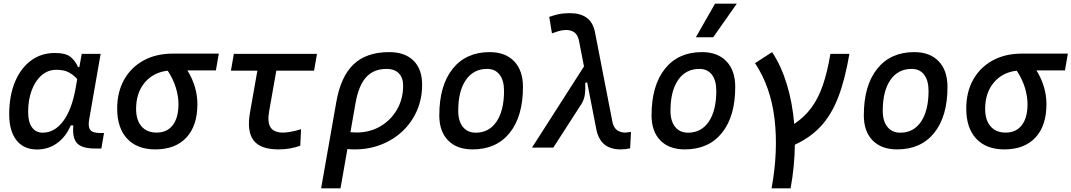

<svg xmlns="http://www.w3.org/2000/svg" viewBox="-20 -815 5915 1060"><path d="M418 -444.3 431.2 -517.6H535.6L472.2 -154.8Q465.3 -115.7 478.3 -98.1Q491.2 -80.6 534.2 -80.6H554.2L539.6 4.9H504.9Q433.1 4.9 405.8 -23.9Q378.4 -52.7 384.8 -122.6H370.6Q343.3 -59.1 294.9 -24.4Q246.6 10.3 184.1 10.3Q110.8 10.3 70.8 -40.8Q30.8 -91.8 30.8 -184.1Q30.8 -285.6 62.3 -361.8Q93.8 -438 150.4 -480.2Q207 -522.5 282.7 -522.5Q343.3 -522.5 369.6 -500.7Q396 -479 411.1 -444.3ZM291 -429.7Q244.6 -429.7 209.5 -399.2Q174.3 -368.7 154.8 -315.9Q135.3 -263.2 135.3 -196.3Q135.3 -141.6 156.5 -112.1Q177.7 -82.5 215.8 -82.5Q281.2 -82.5 328.9 -146.2Q376.5 -210 397 -325.7L406.2 -377.9Q390.6 -397.5 363.3 -413.6Q335.9 -429.7 291 -429.7Z M837.4 9.8Q737.3 9.8 682.1 -49.3Q627 -108.4 627 -215.8Q627 -307.1 665.3 -375.2Q703.6 -443.4 772.7 -481.2Q841.8 -519 934.1 -519H1188L1171.9 -426.3H1014.6Q1042.5 -381.3 1056.2 -334.2Q1069.8 -287.1 1069.8 -240.2Q1069.8 -121.1 1009 -55.7Q948.2 9.8 837.4 9.8ZM905.8 -424.8Q826.2 -415.5 778.8 -358.9Q731.4 -302.2 731.4 -213.9Q731.4 -151.9 761.2 -117.4Q791 -83 844.7 -83Q902.3 -83 933.8 -124Q965.3 -165 965.3 -240.2Q965.3 -282.2 951.2 -329.8Q937 -377.4 905.8 -424.8Z M1517.1 9.8Q1418 9.8 1379.9 -40Q1341.8 -89.8 1360.4 -195.3L1400.9 -424.8H1254.9L1271 -517.6H1730L1713.9 -424.8H1505.4L1465.8 -200.2Q1455.1 -139.6 1473.9 -111.3Q1492.7 -83 1543 -83Q1580.1 -83 1642.1 -101.6L1637.7 -10.7Q1583 9.8 1517.1 9.8Z M2128.9 -527.3Q2215.3 -527.3 2262.9 -480.2Q2310.5 -433.1 2310.5 -346.7Q2310.5 -270.5 2282.5 -205.6Q2254.4 -140.6 2203.9 -92.3Q2153.3 -43.9 2085.4 -17.1Q2017.6 9.8 1937.5 9.8Q1918.5 9.8 1897.9 7.8L1859.9 224.6H1752.9L1836.4 -250.5Q1861.3 -393.1 1932.4 -460.2Q2003.4 -527.3 2128.9 -527.3ZM1914.6 -85Q1930.7 -83.5 1948.2 -83.5Q2021.5 -83.5 2079.6 -117.4Q2137.7 -151.4 2171.6 -210Q2205.6 -268.6 2205.6 -341.8Q2205.6 -386.2 2181.6 -410.4Q2157.7 -434.6 2114.3 -434.6Q2043 -434.6 2001.5 -388.9Q1960 -343.3 1942.9 -246.1Z M2588.9 9.8Q2502.4 9.8 2453.9 -39.8Q2405.3 -89.4 2405.3 -177.7Q2405.3 -342.8 2479 -435.1Q2552.7 -527.3 2683.6 -527.3Q2770 -527.3 2818.6 -476.6Q2867.2 -425.8 2867.2 -335Q2867.2 -172.4 2793.7 -81.3Q2720.2 9.8 2588.9 9.8ZM2606.9 -82.5Q2680.2 -82.5 2721.4 -143.8Q2762.7 -205.1 2762.7 -314Q2762.7 -370.6 2738.3 -402.6Q2713.9 -434.6 2669.4 -434.6Q2594.2 -434.6 2552 -373.5Q2509.8 -312.5 2509.8 -203.6Q2509.8 -146.5 2535.4 -114.5Q2561 -82.5 2606.9 -82.5Z M3406.2 9.8Q3352.5 9.8 3319.3 -15.6Q3286.1 -41 3273.4 -95.2L3221.7 -360.4L3210.9 -356.9Q3212.9 -325.7 3209.2 -295.7Q3205.6 -265.6 3189.9 -240.7L3034.7 0H2917L3204.1 -448.2L3175.8 -593.8Q3168.9 -623.5 3150.4 -636.5Q3131.8 -649.4 3106.9 -649.4Q3084.5 -649.4 3065.2 -643.6Q3045.9 -637.7 3027.3 -630.9L3012.2 -721.7Q3032.2 -729 3059.1 -735.6Q3085.9 -742.2 3128.4 -742.2Q3182.6 -742.2 3217 -718.5Q3251.5 -694.8 3263.7 -642.6L3361.8 -138.7Q3368.7 -109.4 3387.2 -96.2Q3405.8 -83 3432.6 -83Q3435.1 -83 3442.4 -84Q3449.7 -85 3463.4 -86.9L3459 3.9Q3432.1 9.8 3406.2 9.8Z M3760.7 9.8Q3674.3 9.8 3625.7 -39.8Q3577.1 -89.4 3577.1 -177.7Q3577.1 -342.8 3650.9 -435.1Q3724.6 -527.3 3855.5 -527.3Q3941.9 -527.3 3990.5 -476.6Q4039.1 -425.8 4039.1 -335Q4039.1 -172.4 3965.6 -81.3Q3892.1 9.8 3760.7 9.8ZM3778.8 -82.5Q3852.1 -82.5 3893.3 -143.8Q3934.6 -205.1 3934.6 -314Q3934.6 -370.6 3910.2 -402.6Q3885.7 -434.6 3841.3 -434.6Q3766.1 -434.6 3723.9 -373.5Q3681.6 -312.5 3681.6 -203.6Q3681.6 -146.5 3707.3 -114.5Q3732.9 -82.5 3778.8 -82.5ZM3821.8 -609.4 3927.7 -794.9H4047.9L3917.5 -609.4Z M4239.7 224.6Q4277.3 19 4256.1 -158.7Q4234.9 -336.4 4148.4 -466.3L4242.7 -527.3Q4293.5 -450.2 4324.2 -348.9Q4355 -247.6 4364.7 -130.9Q4420.4 -167.5 4459 -219.5Q4497.6 -271.5 4522.7 -344.5Q4547.9 -417.5 4564.5 -517.6H4669.4Q4645.5 -377 4608.4 -280Q4571.3 -183.1 4513.2 -119.6Q4455.1 -56.2 4368.2 -16.1Q4367.2 102.5 4344.7 224.6Z M4932.6 9.8Q4846.2 9.8 4797.6 -39.8Q4749 -89.4 4749 -177.7Q4749 -342.8 4822.8 -435.1Q4896.5 -527.3 5027.3 -527.3Q5113.8 -527.3 5162.4 -476.6Q5210.9 -425.8 5210.9 -335Q5210.9 -172.4 5137.5 -81.3Q5064 9.8 4932.6 9.8ZM4950.7 -82.5Q5023.9 -82.5 5065.2 -143.8Q5106.4 -205.1 5106.4 -314Q5106.4 -370.6 5082 -402.6Q5057.6 -434.6 5013.2 -434.6Q4938 -434.6 4895.8 -373.5Q4853.5 -312.5 4853.5 -203.6Q4853.5 -146.5 4879.2 -114.5Q4904.8 -82.5 4950.7 -82.5Z M5524.9 9.8Q5424.8 9.8 5369.6 -49.3Q5314.5 -108.4 5314.5 -215.8Q5314.5 -307.1 5352.8 -375.2Q5391.1 -443.4 5460.2 -481.2Q5529.3 -519 5621.6 -519H5875.5L5859.4 -426.3H5702.1Q5730 -381.3 5743.7 -334.2Q5757.3 -287.1 5757.3 -240.2Q5757.3 -121.1 5696.5 -55.7Q5635.7 9.8 5524.9 9.8ZM5593.3 -424.8Q5513.7 -415.5 5466.3 -358.9Q5418.9 -302.2 5418.9 -213.9Q5418.9 -151.9 5448.7 -117.4Q5478.5 -83 5532.2 -83Q5589.8 -83 5621.3 -124Q5652.8 -165 5652.8 -240.2Q5652.8 -282.2 5638.7 -329.8Q5624.5 -377.4 5593.3 -424.8Z"/></svg>

Font: Cascadia Mono
Style: Italic
Weight: 400
Italic angle: -10°
Monospace: yes
Designer: Aaron Bell
Foundry: Saja Typeworks
Version: Version 2404.023; ttfautohint (v1.8.4)